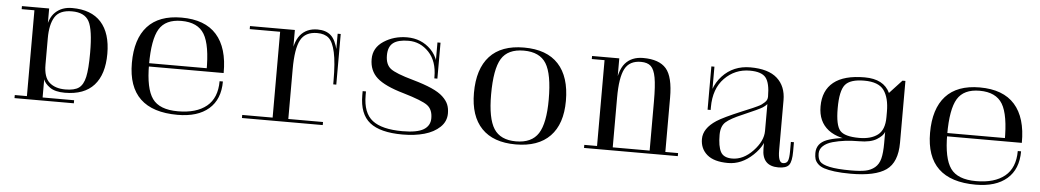

<svg xmlns="http://www.w3.org/2000/svg" viewBox="-40 -1155 8450 1560"><g transform="rotate(5 4185.0 -375.0)"><path d="M499 -743Q602 -743 638.5 -676Q675 -609 675 -421Q675 -288 660.5 -223Q646 -158 610 -132Q574 -106 500 -106Q417 -106 369.5 -148Q322 -190 322 -293V-508Q322 -621 360 -682Q398 -743 499 -743ZM301 -569 312 -564V-750H194V-25H95V0H322V-173Q333 -140 375.5 -109.5Q418 -79 498 -79Q656 -79 735.5 -167.5Q815 -256 815 -424Q815 -592 735 -681Q655 -770 498 -770Q415 -770 362.5 -720.5Q310 -671 301 -569ZM273 0H579V-25H273ZM90 -725H246V-750H90Z M1743 -282Q1743 -145 1660 -77Q1577 -9 1426 -9Q1276 -9 1218 -90Q1160 -171 1160 -367Q1160 -573 1211.5 -658Q1263 -743 1392 -743Q1526 -743 1579 -654.5Q1632 -566 1630 -351H1770Q1772 -556 1677 -663Q1582 -770 1391 -770Q1207 -770 1113.5 -667Q1020 -564 1020 -368Q1020 20 1426 20Q1590 20 1680 -58Q1770 -136 1770 -282ZM1656 -378H1136L1138 -351H1656Z M2690 -367 2665 -366Q2665 -515 2646.5 -598Q2628 -681 2594 -711Q2560 -741 2500 -741Q2402 -741 2364 -669.5Q2326 -598 2326 -431L2300 -502Q2309 -648 2359.5 -709Q2410 -770 2500 -770Q2568 -770 2608 -735Q2648 -700 2669 -611Q2690 -522 2690 -367ZM2326 0H2198V-750H2316V-585L2326 -565ZM2250 0H1950V-25H2250ZM1950 -725V-750H2250V-725ZM2609 -25V0H2303V-25ZM2690 -750V-337H2665V-750Z M3504 -750H3479V-457H3504ZM3483 -132Q3483 -71 3430.5 -39Q3378 -7 3258 -7Q3090 -7 3012.5 -67.5Q2935 -128 2935 -271V-303H2908V-269Q2908 -116 2993.5 -48Q3079 20 3261 20Q3360 20 3438 -2Q3516 -24 3565 -70.5Q3614 -117 3614 -183Q3614 -224 3601 -255.5Q3588 -287 3555 -318Q3522 -349 3461 -376Q3400 -403 3308 -429Q3164 -469 3121.5 -502.5Q3079 -536 3079 -610Q3079 -681 3119.5 -712Q3160 -743 3245 -743Q3341 -743 3410 -670Q3479 -597 3479 -469V-457H3504Q3504 -612 3425.5 -691Q3347 -770 3230 -770Q3124 -770 3041 -716Q2958 -662 2958 -569Q2958 -474 3022 -416.5Q3086 -359 3240 -315Q3393 -270 3438 -237Q3483 -204 3483 -132Z M4184 -770Q3999 -770 3904.5 -667Q3810 -564 3810 -368Q3810 -179 3905.5 -79.5Q4001 20 4184 20Q4367 20 4463.5 -79.5Q4560 -179 4560 -368Q4560 -564 4465 -667Q4370 -770 4184 -770ZM4420 -367Q4420 -173 4366 -89Q4312 -5 4184 -5Q4057 -5 4003.5 -88.5Q3950 -172 3950 -367Q3950 -574 4002 -659.5Q4054 -745 4184 -745Q4314 -745 4367 -659.5Q4420 -574 4420 -367Z M5401 -467V0H5273V-426Q5273 -554 5261 -619.5Q5249 -685 5221.5 -711Q5194 -737 5140 -737Q5047 -737 5009.5 -666Q4972 -595 4972 -431L4948 -503Q4957 -649 5009 -709.5Q5061 -770 5156 -770Q5286 -770 5343.5 -704Q5401 -638 5401 -467ZM4972 0H4844V-750H4962V-585L4972 -565ZM4896 0H4740V-25H4896ZM4740 -725V-750H4896V-725ZM5135 -25V0H4949V-25ZM5333 0H5035V-25H5333ZM5505 -25V0H5370V-25Z M6321 -119V-527Q6321 -641 6249 -705.5Q6177 -770 6030 -770Q5891 -770 5802 -674Q5713 -578 5713 -419H5738Q5738 -571 5822.5 -657Q5907 -743 6028 -743Q6124 -743 6158.5 -699.5Q6193 -656 6193 -547V-121Q6193 20 6326 20Q6391 20 6413 -9Q6435 -38 6435 -119V-195H6410V-121Q6410 -62 6400 -40Q6390 -18 6361 -18Q6321 -18 6321 -119ZM6193 -545Q6193 -532 6188 -520Q6183 -508 6170.5 -497Q6158 -486 6147.5 -478Q6137 -470 6114 -459.5Q6091 -449 6078 -443Q6065 -437 6035 -425Q6005 -413 5992 -407Q5844 -345 5792 -311Q5688 -243 5688 -156Q5688 -77 5744.5 -28.5Q5801 20 5916 20Q6026 20 6118.5 -67.5Q6211 -155 6211 -249L6193 -356V-266Q6193 -183 6115 -101Q6037 -19 5946 -19Q5876 -19 5852 -64Q5828 -109 5828 -202Q5828 -272 5865 -306Q5902 -340 6002 -382Q6130 -437 6158 -455Q6200 -482 6211 -516V-545ZM5738 -750H5713V-397H5738Z M6961 -743Q7078 -743 7122 -682Q7166 -621 7166 -508V-463Q7166 -360 7111 -318Q7056 -276 6960 -276Q6841 -276 6803 -319.5Q6765 -363 6765 -501Q6765 -643 6805.5 -693Q6846 -743 6961 -743ZM6917 20Q7116 20 7205 -43Q7294 -106 7294 -266V-770H7270L7169 -661Q7118 -770 6962 -770Q6794 -770 6709.5 -702Q6625 -634 6625 -504Q6625 -380 6709.5 -314.5Q6794 -249 6962 -249Q7055 -249 7105 -280Q7155 -311 7166 -343V-251Q7166 -172 7154 -125Q7142 -78 7110.5 -51.5Q7079 -25 7035 -16Q6991 -7 6917 -7Q6802 -7 6741 -20.5Q6680 -34 6661.5 -57Q6643 -80 6643 -122Q6643 -157 6671 -183Q6699 -209 6747 -222.5Q6795 -236 6848.5 -242.5Q6902 -249 6962 -249L6945 -272Q6780 -266 6698 -234Q6616 -202 6616 -122Q6616 -94 6622 -74Q6628 -54 6647 -35Q6666 -16 6698.5 -5Q6731 6 6785.5 13Q6840 20 6917 20Z M8253 -282Q8253 -145 8170 -77Q8087 -9 7936 -9Q7786 -9 7728 -90Q7670 -171 7670 -367Q7670 -573 7721.5 -658Q7773 -743 7902 -743Q8036 -743 8089 -654.5Q8142 -566 8140 -351H8280Q8282 -556 8187 -663Q8092 -770 7901 -770Q7717 -770 7623.5 -667Q7530 -564 7530 -368Q7530 20 7936 20Q8100 20 8190 -58Q8280 -136 8280 -282ZM8166 -378H7646L7648 -351H8166Z"/></g></svg>

Font: Solide Mirage
Style: Mono
Weight: 400
Width: 6
Designer: Jérémy Landes
Foundry: Velvetyne Type Foundry
Version: Version 1.1